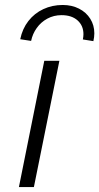

<svg xmlns="http://www.w3.org/2000/svg" viewBox="-20 -763 405 783"><path d="M160.6 -515.1H222.2L118.2 0H57.1ZM320.3 -623.5Q320.3 -658.2 296.4 -679.7Q272.5 -701.2 231 -701.2Q199.2 -701.2 173.1 -687Q147 -672.9 129.9 -648.9Q112.8 -625 106.9 -596.2L62.5 -603Q71.3 -646 95.9 -677.5Q120.6 -709 156.7 -725.8Q192.9 -742.7 235.8 -742.7Q272.9 -742.7 302.2 -727.8Q331.5 -712.9 348.1 -686.5Q364.7 -660.2 364.7 -627Q364.7 -612.3 360.8 -595.2L317.9 -602.1Q320.3 -614.3 320.3 -623.5Z"/></svg>

Font: Reddit Sans Chocolate Light
Style: Italic
Weight: 300
Italic angle: -11.25°
Designer: Stephen Hutchings
Version: Version 1.013